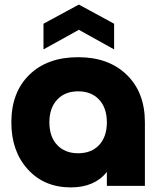

<svg xmlns="http://www.w3.org/2000/svg" viewBox="-20 -816 718 843"><path d="M291 6.8Q173.8 6.8 101.8 -72.8Q29.8 -152.3 29.8 -278.8Q29.8 -410.6 108.9 -487.8Q188 -564.9 323.2 -564.9Q457 -564.9 536.6 -487.5Q616.2 -410.2 616.2 -278.8V0H449.2V-61Q395 6.8 291 6.8ZM170.9 -599.1V-711.9L326.2 -795.9L481 -711.9V-599.1L326.2 -685.1ZM231 -378.4Q196.8 -341.8 196.8 -278.8Q196.8 -215.8 231 -179.4Q265.1 -143.1 323.2 -143.1Q381.3 -143.1 415.3 -179.4Q449.2 -215.8 449.2 -278.8Q449.2 -341.8 415.3 -378.4Q381.3 -415 323.2 -415Q265.1 -415 231 -378.4Z"/></svg>

Font: Biathlonist
Style: Bold
Weight: 700
Designer: Go4gold
Foundry: Go4gold
Version: Version 3.010;FEAKit 1.0